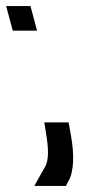

<svg xmlns="http://www.w3.org/2000/svg" viewBox="-34 -504 323 632"><path d="M117.6 -65C126.2 -14 126.6 21 115.5 43L78.9 108H182.9L190.9 93C210.8 59 210 0 199.7 -57L191.9 -101H111.9ZM-3 -444 -2.7 -443 8 -403H88L77.3 -443L77 -444L66.3 -484H-13.7Z"/></svg>

Font: Nordica Advanced
Style: RegularLObl
Weight: 300
Version: Version 1.07